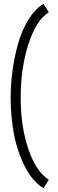

<svg xmlns="http://www.w3.org/2000/svg" viewBox="-20 -777 307 1011"><path d="M36.1 -262.2Q36.1 -334 46.1 -406.7Q56.2 -479.5 75.9 -549.1Q95.7 -618.7 130.1 -674.3Q164.6 -730 209 -756.8L236.8 -711.9Q171.4 -672.4 130.1 -545.9Q88.9 -419.4 88.9 -262.2Q88.9 -109.4 129.9 9.5Q170.9 128.4 236.8 168.9L209 213.9Q150.9 178.7 110.6 98.9Q70.3 19 53.2 -72.5Q36.1 -164.1 36.1 -262.2Z"/></svg>

Font: Rawengulk
Style: Demibold
Weight: 600
Version: Version 0.92